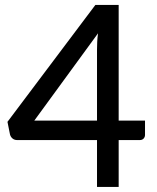

<svg xmlns="http://www.w3.org/2000/svg" viewBox="-20 -738 620 758"><path d="M363 -262V-542Q363 -556.5 363.8 -572.8Q364.5 -589 367 -606.5L115.5 -262ZM552.5 -262V-205.5Q552.5 -197 547 -191Q541.5 -185 531.5 -185H448.5V0H363V-185H48Q37 -185 29.5 -191.2Q22 -197.5 19.5 -207L9.5 -257L356.5 -718.5H448.5V-262Z"/></svg>

Font: LatoLatin Medium
Style: Regular
Weight: 500
Designer: Lukasz Dziedzic with Adam Twardoch and Botio Nikoltchev
Foundry: tyPoland Lukasz Dziedzic
Version: Version 2.015; 2015-08-06; http://www.latofonts.com/